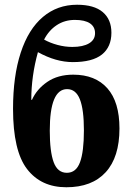

<svg xmlns="http://www.w3.org/2000/svg" viewBox="-20 -780 559 810"><path d="M35 -321Q35 -459 67.5 -558Q100 -657 161 -708.5Q222 -760 305 -760Q377 -760 413.5 -729Q450 -698 450 -642Q450 -582 410 -550Q370 -518 287 -518Q216 -518 140 -560Q112 -459 112 -359H115Q135 -404 179.5 -434.5Q224 -465 289 -465Q382 -465 433 -407.5Q484 -350 484 -238Q484 -117 426 -53.5Q368 10 260 10Q153 10 94 -67Q35 -144 35 -321ZM381 -640Q381 -667 359.5 -681.5Q338 -696 296 -696Q253 -696 219.5 -674Q186 -652 166 -613Q191 -599 222.5 -590.5Q254 -582 285 -582Q330 -582 355.5 -597Q381 -612 381 -640ZM334 -230Q334 -318 317 -361Q300 -404 263 -404Q190 -404 190 -229Q190 -140 206.5 -95.5Q223 -51 262 -51Q301 -51 317.5 -95.5Q334 -140 334 -230Z"/></svg>

Font: Noto Serif CondExtraBold
Style: Regular
Weight: 800
Width: 3
Designer: Monotype Design Team
Foundry: Monotype Imaging Inc.
Version: Version 1.001